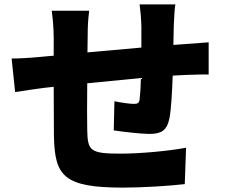

<svg xmlns="http://www.w3.org/2000/svg" viewBox="-20 -812 1040 876"><path d="M33 -545 49 -392C75 -396 148 -407 180 -411L225 -416L226 -192C230 -11 267 44 541 44C633 44 756 36 823 28L829 -138C749 -123 621 -111 529 -111C392 -111 380 -124 378 -217C377 -261 377 -347 378 -432L623 -456C622 -417 620 -383 617 -359C615 -341 607 -338 590 -338C572 -338 531 -344 502 -350L499 -217C538 -211 625 -201 660 -201C714 -201 741 -214 753 -272C761 -312 765 -389 768 -467L825 -470C852 -471 913 -473 932 -472V-619C899 -616 854 -613 826 -611L771 -607L773 -698C774 -727 777 -777 780 -792H617C620 -772 625 -718 625 -691V-595L379 -573L380 -646C380 -695 382 -724 387 -763H216C221 -725 225 -685 225 -637V-558L170 -553C111 -547 60 -545 33 -545Z"/></svg>

Font: Noto Sans KR Black
Style: Regular
Weight: 900
Designer: Ryoko NISHIZUKA 西塚涼子 (kana, bopomofo & ideographs); Paul D. Hunt (Latin, Greek & Cyrillic); Sandoll Communications 산돌커뮤니
Foundry: Adobe
Version: Version 2.004;hotconv 1.0.118;makeotfexe 2.5.65603